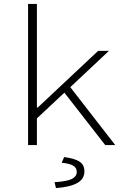

<svg xmlns="http://www.w3.org/2000/svg" viewBox="-20 -739 640 978"><path d="M123 0V-719H168V-191H172L480 -480H535L338 -295L567 0H516L308 -267L168 -136V0ZM265 219 258 189Q323 185 347 172Q371 159 371 137Q371 114 350.5 103.5Q330 93 294 90L307 61Q364 69 387 85.5Q410 102 410 134Q410 173 373 193.5Q336 214 265 219Z"/></svg>

Font: Source Code Pro Light
Style: Regular
Weight: 300
Monospace: yes
Designer: Paul D. Hunt, Teo Tuominen
Foundry: Adobe Systems Incorporated
Version: Version 2.030;PS 1.000;hotconv 16.6.51;makeotf.lib2.5.65220